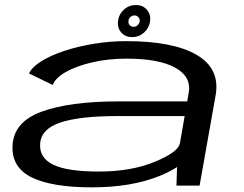

<svg xmlns="http://www.w3.org/2000/svg" viewBox="-20 -758 996 784"><path d="M700.5 0 703 -76Q674.5 -57 631.5 -39.5Q516 7 356.5 7Q194 7 111.2 -32.8Q28.5 -72.5 31 -160Q34 -259.5 149.2 -301.8Q264.5 -344 464 -344H744.5L750.5 -378.5Q762.5 -444.5 695.8 -481.5Q629 -518.5 496.5 -518.5Q421.5 -518.5 356.8 -503.5Q292 -488.5 248.8 -464Q205.5 -439.5 195.5 -411L98.5 -458Q110.5 -484 148.5 -507.8Q186.5 -531.5 242 -550Q297.5 -568.5 363 -579.2Q428.5 -590 495.5 -590Q687 -590 783.2 -533.8Q879.5 -477.5 860.5 -369L795 0ZM714.5 -172 734 -284H457Q306.5 -284 227.5 -258Q148.5 -232 144 -172Q139.5 -113.5 197.2 -85.5Q255 -57.5 383.5 -57.5Q515.5 -57.5 611.8 -97.2Q708 -137 714 -172ZM520 -606.5Q491.5 -606.5 475 -625.5Q458.5 -644.5 462 -672Q465 -699.5 485.8 -718.5Q506.5 -737.5 535 -737.5Q563 -737.5 579.5 -718.5Q596 -699.5 593 -672Q589.5 -644.5 568.8 -625.5Q548 -606.5 520 -606.5ZM525.5 -648.5Q535 -648.5 542.2 -655.2Q549.5 -662 550.5 -672Q551 -681.5 544.8 -688.2Q538.5 -695 529 -695Q519.5 -695 512.2 -688.2Q505 -681.5 504.5 -672Q503.5 -662 509.8 -655.2Q516 -648.5 525.5 -648.5Z"/></svg>

Font: Anybody UltraExpanded Regular
Style: Italic
Weight: 400
Width: 9
Italic angle: -10°
Designer: Tyler Finck
Foundry: Etcetera Type Company
Version: Version 1.010; ttfautohint (v1.8.3) -l 8 -r 50 -G 200 -x 14 